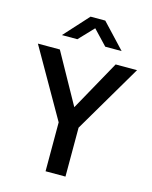

<svg xmlns="http://www.w3.org/2000/svg" viewBox="-123 -917 791 997"><g transform="rotate(15 272.0 -418.0)"><path d="M128 -630 278 -360 428 -630H543L327 -263V0H220V-263L10 -630ZM238 -836H317L440 -705H352L277 -784L202 -705H119Z"/></g></svg>

Font: Ek Mukta Medium
Style: Regular
Weight: 500
Designer: Girish Dalvi and Yashodeep Gholap
Foundry: Ek Type
Version: Version 2.538;PS 1.002;hotconv 16.6.51;makeotf.lib2.5.65220;